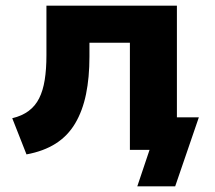

<svg xmlns="http://www.w3.org/2000/svg" viewBox="-20 -526 755 674"><path d="M462 128 505 0H442V-114H678L595 128ZM73 16 23 -111Q57 -119 80.5 -136.5Q104 -154 117.5 -181Q131 -208 137 -245.5Q143 -283 143 -332V-506H601V0H436V-376H294V-327Q294 -254 282 -195.5Q270 -137 244 -93Q218 -49 175.5 -22Q133 5 73 16Z"/></svg>

Font: Nunito Sans 6pt ExtraBold
Style: Regular
Weight: 800
Version: Version 3.101;gftools[0.9.27]